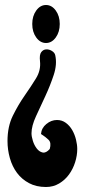

<svg xmlns="http://www.w3.org/2000/svg" viewBox="-20 -538 350 768"><path d="M201 -317Q209 -281 195 -238.5Q181 -196 161.5 -154Q142 -112 124 -73Q106 -34 106 -5Q106 8 111.5 25.5Q117 43 127 56Q137 69 150.5 72Q164 75 179 58Q186 33 174.5 21.5Q163 10 144 -2Q146 -26 165.5 -42Q185 -58 208 -58Q228 -58 243.5 -46.5Q259 -35 269 -17.5Q279 0 284 20.5Q289 41 289 58Q289 84 280.5 111Q272 138 256 160Q240 182 216.5 196Q193 210 164 210Q125 210 96 194.5Q67 179 48 153.5Q29 128 19.5 94.5Q10 61 10 26Q10 -32 31.5 -75.5Q53 -119 78.5 -155.5Q104 -192 124 -224.5Q144 -257 140 -293Q137 -319 145 -329.5Q153 -340 165 -340.5Q177 -341 188 -334Q199 -327 201 -317ZM219 -442Q219 -410 203 -388Q187 -366 164 -366Q141 -366 125 -388Q109 -410 109 -442Q109 -474 125 -496Q141 -518 164 -518Q187 -518 203 -496Q219 -474 219 -442Z"/></svg>

Font: Reclame
Style: Regular
Weight: 400
Designer: Peter Wiegel
Foundry: Peter Wiegel
Version: Version 1.000